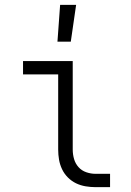

<svg xmlns="http://www.w3.org/2000/svg" viewBox="-20 -772 540 792"><path d="M374 0Q354 0 333 -3.5Q312 -7 293.5 -16Q275 -25 260 -40Q245 -55 236 -74Q227 -93 223.5 -113.5Q220 -134 220 -155V-465H75V-520H280V-155Q280 -135 285.5 -116Q291 -97 304 -82.5Q317 -68 336 -61.5Q355 -55 374 -55H434V0ZM217 -600 228 -752H294L272 -600Z"/></svg>

Font: Iosevka Custom Light
Style: Regular
Weight: 300
Monospace: yes
Designer: Belleve Invis
Foundry: Belleve Invis
Version: Version 27.3.5